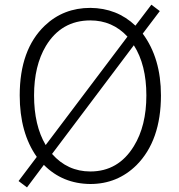

<svg xmlns="http://www.w3.org/2000/svg" viewBox="-20 -776 766 823"><path d="M553.7 -582 203.1 -116.2Q269.5 -41 367.2 -41Q487.3 -41 553.7 -149.4Q607.4 -236.3 607.4 -367.2Q607.4 -498 553.7 -582ZM175.8 -154.3 526.4 -619.1Q461.9 -688.5 367.2 -688.5Q243.2 -688.5 176.8 -579.1Q126 -494.1 126 -367.2Q126 -238.3 175.8 -154.3ZM665 -728.5 591.8 -631.8Q669.9 -526.4 669.9 -367.2Q669.9 -173.8 565.4 -68.4Q483.4 12.7 367.2 12.7Q248 11.7 168 -69.3L95.7 27.3L59.6 0L137.7 -103.5Q64.5 -207 64.5 -367.2Q64.5 -563.5 171.9 -666Q252 -742.2 367.2 -742.2Q481.4 -741.2 560.5 -666L628.9 -755.9Z"/></svg>

Font: Taipei Sans TC Beta Light
Style: Regular
Weight: 300
Designer: JT Foundry
Foundry: JT Foundry
Version: Version 1.000